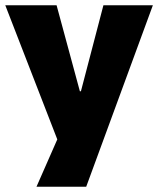

<svg xmlns="http://www.w3.org/2000/svg" viewBox="-28 -526 598 726"><path d="M110 180 208 -43V51L-8 -506H186L274 -181H278L363 -506H550L298 180Z"/></svg>

Font: Nunito Sans 7pt SemiCondensed Black
Style: Regular
Weight: 900
Width: 4
Designer: Vernon Adams
Foundry: Vernon Adams
Version: Version 3.101;gftools[0.9.27]